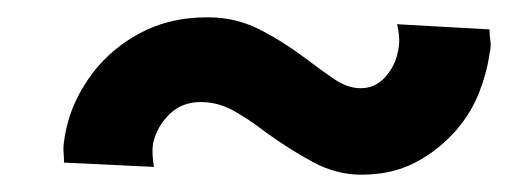

<svg xmlns="http://www.w3.org/2000/svg" viewBox="-20 -360 598 222"><path d="M158 -167Q157 -173 156.5 -180Q156 -187 157 -194Q161 -213 175.5 -227.5Q190 -242 212 -242Q232 -242 250 -232Q268 -222 286 -208Q315 -187 342 -172.5Q369 -158 398 -158Q433 -158 460 -172Q487 -186 508 -210Q525 -230 534 -253Q543 -276 546 -298Q548 -306 547 -313Q546 -320 546 -326L439 -332Q441 -325 441.5 -316.5Q442 -308 440 -300Q437 -284 425.5 -271Q414 -258 397 -258Q382 -258 366.5 -268.5Q351 -279 334 -292Q306 -313 279 -326.5Q252 -340 220 -340Q180 -340 148.5 -325Q117 -310 94 -284Q60 -244 54 -196Q53 -190 53.5 -184Q54 -178 54 -172Z"/></svg>

Font: Jost* 600 Semi Italic
Style: Italic
Weight: 600
Italic angle: -10°
Version: Version 3.200; ttfautohint (v0.97) -l 8 -r 50 -G 200 -x 14 -